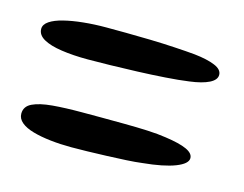

<svg xmlns="http://www.w3.org/2000/svg" viewBox="-55 -539 584 460"><g transform="rotate(15 237.0 -308.5)"><path d="M135 -372.5Q98.5 -372.5 69.8 -376.8Q41 -381 24.8 -390.2Q8.5 -399.5 8.5 -414.5Q8.5 -425.5 20.8 -433.8Q33 -442 54 -447.2Q75 -452.5 101.8 -455.2Q128.5 -458 158.5 -458Q178 -458 206.8 -457.8Q235.5 -457.5 267.5 -456.8Q299.5 -456 329 -454.2Q358.5 -452.5 379.5 -450.5Q411.5 -447 430.2 -439.2Q449 -431.5 449 -418Q449 -405.5 432 -397Q415 -388.5 384 -384.5Q359 -381 326 -378.8Q293 -376.5 257.8 -375.2Q222.5 -374 190.5 -373.2Q158.5 -372.5 135 -372.5ZM151.5 -159Q124 -159 99.5 -161.8Q75 -164.5 55.8 -170Q36.5 -175.5 25.8 -184.5Q15 -193.5 15 -206Q15 -224 32.8 -232.5Q50.5 -241 82 -243.8Q113.5 -246.5 154 -246.5Q174.5 -246.5 202.2 -246.5Q230 -246.5 260 -246.2Q290 -246 317.2 -244.8Q344.5 -243.5 363.5 -240.5Q399 -235.5 416.5 -227.5Q434 -219.5 434 -207.5Q434 -193.5 405.8 -182.5Q377.5 -171.5 325.5 -166.5Q310 -164.5 287.2 -163.2Q264.5 -162 239 -161Q213.5 -160 190.5 -159.5Q167.5 -159 151.5 -159Z"/></g></svg>

Font: Gluten
Style: Regular
Weight: 400
Designer: Tyler Finck
Foundry: Etcetera Type Company
Version: Version 1.300